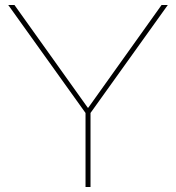

<svg xmlns="http://www.w3.org/2000/svg" viewBox="-20 -750 706 770"><path d="M323 0V-297L13 -730H38L332 -318H334L628 -730H653L343 -297V0Z"/></svg>

Font: M PLUS 2 Thin Thin
Style: Regular
Weight: 250
Version: Version 1.001